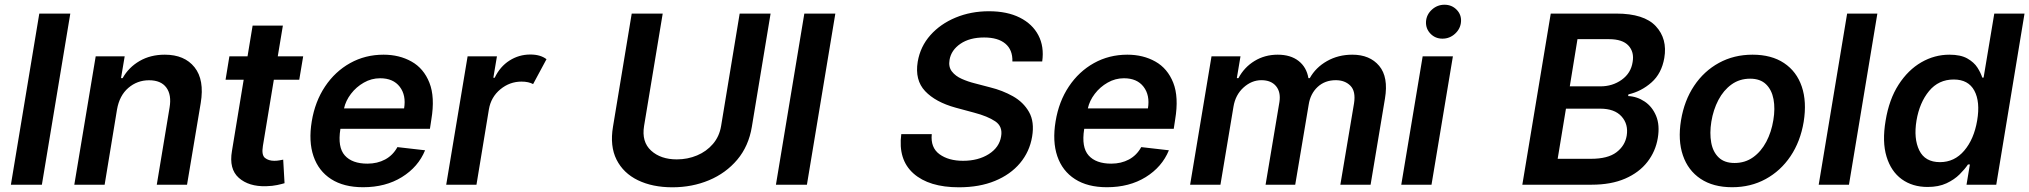

<svg xmlns="http://www.w3.org/2000/svg" viewBox="-20 -785 8624 816"><path d="M278.8 -727.3 158 0H26.3L147 -727.3Z M477.3 -319.6 424.7 0H295.8L386.7 -545.5H509.9L494.3 -452.8H501.1Q526.6 -498.6 573 -525.6Q619.3 -552.6 680.4 -552.6Q764.2 -552.6 806.8 -499.1Q849.4 -445.7 833.1 -347.3L774.9 0H646.3L700.6 -327.4Q709.9 -381.7 687 -412.8Q664.1 -443.9 613.6 -443.9Q563.2 -443.9 525.4 -411.4Q487.6 -378.9 477.3 -319.6Z M1268.5 -545.5 1251.8 -446H1143.8L1097.3 -164.8Q1090.9 -126.1 1106.2 -113.8Q1121.4 -101.6 1145.6 -101.6Q1157.3 -101.6 1167.6 -103.5Q1177.9 -105.5 1183.6 -106.5L1189.3 -6.4Q1177.6 -2.8 1158 1.4Q1138.5 5.7 1111.2 6.4Q1037.6 8.5 995 -29.1Q952.4 -66.8 965.9 -143.8L1015.6 -446H938.6L954.9 -545.5H1032L1053.6 -676.1H1182.2L1160.5 -545.5Z M1523.1 10.7Q1441.1 10.7 1387.4 -23.8Q1333.8 -58.2 1312.3 -121.3Q1290.8 -184.3 1305 -269.5Q1318.9 -353.7 1361.5 -417.4Q1404.1 -481.2 1468.2 -516.9Q1532.3 -552.6 1610.1 -552.6Q1677.2 -552.6 1729 -523.4Q1780.9 -494.3 1805 -433.4Q1829.2 -372.5 1813.2 -277L1807.2 -237.6H1426.8L1426.5 -235.8Q1414.4 -159.1 1445.5 -124.3Q1476.6 -89.5 1541.5 -89.5Q1583.8 -89.5 1616.8 -107.2Q1649.9 -125 1669 -159.8L1786.6 -146.3Q1757.5 -75.3 1688 -32.3Q1618.6 10.7 1523.1 10.7ZM1442.1 -324.2H1697.4Q1706.7 -380 1679 -416.2Q1651.3 -452.4 1595.5 -452.4Q1558.6 -452.4 1526.3 -433.9Q1494 -415.5 1471.6 -386.2Q1449.2 -356.9 1442.1 -324.2Z M1876.4 0 1967.3 -545.5H2092L2076.7 -454.5H2082.4Q2105.1 -502.1 2145.4 -527.7Q2185.7 -553.3 2233.7 -553.3Q2277 -553.3 2302.6 -533.4L2245.7 -427.6Q2236.9 -432.5 2224.4 -435.4Q2212 -438.2 2196.4 -438.2Q2146.3 -438.2 2106.5 -405.4Q2066.8 -372.5 2057.9 -320.7L2005 0Z M3123.6 -727.3H3255L3175.4 -246.4Q3161.9 -164.1 3113.5 -106.5Q3065 -49 2993.3 -19Q2921.5 11 2837.7 11Q2753.2 11 2691.2 -19Q2629.3 -49 2600.3 -106.5Q2571.4 -164.1 2585.2 -246.4L2664.8 -727.3H2796.5L2717.3 -249.6Q2706.3 -182.2 2747.2 -144.9Q2788 -107.6 2856.5 -107.6Q2902.3 -107.6 2942.5 -124.5Q2982.6 -141.3 3009.9 -173.1Q3037.3 -204.9 3044.7 -249.6Z M3530.2 -727.3 3409.4 0H3277.7L3398.4 -727.3Z M4282.7 -523.8Q4284.1 -573.2 4252.8 -599.4Q4221.6 -625.7 4162.6 -625.7Q4100.9 -625.7 4061.8 -598.9Q4022.7 -572.1 4015.6 -530.9Q4010.3 -500.7 4025.6 -481.2Q4040.8 -461.6 4067.5 -449.8Q4094.1 -437.9 4122.9 -430.8L4188.2 -413.7Q4240.4 -400.9 4285 -375.9Q4329.5 -350.9 4353.3 -309.1Q4377.1 -267.4 4366.5 -204.2Q4355.8 -140.3 4315.2 -91.8Q4274.5 -43.3 4208.6 -16.2Q4142.8 11 4055.4 11Q3928.3 11 3862.2 -47.8Q3796.2 -106.5 3810.4 -214.8H3940Q3934.3 -157.7 3972.8 -129.6Q4011.4 -101.6 4072.8 -101.6Q4137.4 -101.6 4182.4 -130.1Q4227.3 -158.7 4234.7 -205.3Q4242.2 -247.5 4209.7 -269.4Q4177.2 -291.2 4120.4 -306.1L4041.5 -327.4Q3956 -350.9 3911.8 -397.7Q3867.5 -444.6 3880.3 -522.7Q3891.3 -587.4 3934.1 -635.5Q3976.9 -683.6 4041.7 -710.4Q4106.5 -737.2 4182.9 -737.2Q4260.3 -737.2 4314.1 -710.2Q4367.9 -683.2 4393.1 -635.1Q4418.3 -587 4409.4 -523.8Z M4684.3 10.7Q4602.3 10.7 4548.7 -23.8Q4495 -58.2 4473.5 -121.3Q4452.1 -184.3 4466.3 -269.5Q4480.1 -353.7 4522.7 -417.4Q4565.3 -481.2 4629.4 -516.9Q4693.5 -552.6 4771.3 -552.6Q4838.4 -552.6 4890.3 -523.4Q4942.1 -494.3 4966.3 -433.4Q4990.4 -372.5 4974.4 -277L4968.4 -237.6H4588.1L4587.7 -235.8Q4575.6 -159.1 4606.7 -124.3Q4637.8 -89.5 4702.8 -89.5Q4745 -89.5 4778.1 -107.2Q4811.1 -125 4830.3 -159.8L4947.8 -146.3Q4918.7 -75.3 4849.3 -32.3Q4779.8 10.7 4684.3 10.7ZM4603.3 -324.2H4858.7Q4867.9 -380 4840.2 -416.2Q4812.5 -452.4 4756.7 -452.4Q4719.8 -452.4 4687.5 -433.9Q4655.2 -415.5 4632.8 -386.2Q4610.4 -356.9 4603.3 -324.2Z M5038 0 5128.9 -545.5H5252.1L5236.5 -452.8H5243.3Q5268.1 -499.3 5311.8 -525.9Q5355.5 -552.6 5410.2 -552.6Q5465.2 -552.6 5499.1 -525.9Q5533 -499.3 5540.8 -452.8H5546.5Q5571.7 -498.2 5619.7 -525.4Q5667.6 -552.6 5727.3 -552.6Q5801.8 -552.6 5841.6 -505Q5881.4 -457.4 5866.1 -366.1L5805 0H5676.5L5734.7 -346.2Q5742.5 -397 5719.3 -420.6Q5696 -444.2 5657 -444.2Q5610.8 -444.2 5579.9 -415.5Q5549 -386.7 5541.9 -340.2L5484.7 0H5358.7L5417.6 -351.6Q5424 -393.8 5403.1 -419Q5382.1 -444.2 5340.9 -444.2Q5299.4 -444.2 5264.9 -413Q5230.5 -381.7 5222.3 -331.7L5166.9 0Z M5935.4 0 6026.3 -545.5H6154.8L6063.9 0ZM6110.4 -620.7Q6079.9 -620.7 6059.5 -641.9Q6039.1 -663 6040.5 -692.8Q6042.3 -722.7 6065.3 -743.8Q6088.4 -764.9 6119 -764.9Q6149.9 -764.9 6170.6 -743.8Q6191.4 -722.7 6189.3 -692.8Q6187.1 -663 6164.2 -641.9Q6141.3 -620.7 6110.4 -620.7Z M6449.9 0 6570.7 -727.3H6849.1Q6967.3 -727.3 7017.2 -673.7Q7067.1 -620 7053.3 -538.7Q7041.9 -472.7 6998.9 -434.7Q6956 -396.7 6900.9 -383.9L6899.5 -376.8Q6937.9 -375 6970 -353.3Q7002.1 -331.7 7018.5 -292.4Q7034.8 -253.2 7025.6 -198.2Q7016.3 -141.7 6981.4 -96.8Q6946.4 -51.8 6886.9 -25.9Q6827.4 0 6744.3 0ZM6600.1 -110.1H6741.8Q6813.2 -110.1 6849.8 -137.8Q6886.4 -165.5 6893.5 -208.5Q6901.3 -257.1 6871.6 -290.1Q6842 -323.2 6780.9 -323.2H6635.3ZM6651.6 -418H6782Q6833.1 -418 6872.3 -446Q6911.6 -474.1 6918.7 -521.7Q6926.1 -563.9 6900.9 -591.3Q6875.7 -618.6 6817.8 -618.6H6684.3Z M7341.6 10.7Q7261 10.7 7207.6 -25Q7154.1 -60.7 7132.3 -124.8Q7110.4 -188.9 7124.3 -273.8Q7138.1 -357.6 7180 -420.3Q7221.9 -483 7285.7 -517.8Q7349.4 -552.6 7428.3 -552.6Q7508.9 -552.6 7562.3 -516.9Q7615.8 -481.2 7637.6 -416.9Q7659.4 -352.6 7645.6 -267Q7631.7 -183.6 7589.7 -121.1Q7547.6 -58.6 7484 -24Q7420.5 10.7 7341.6 10.7ZM7351.9 -92.3Q7396.7 -92.3 7430.8 -116.7Q7464.8 -141 7486.7 -182.4Q7508.5 -223.7 7516.7 -274.5Q7524.9 -323.5 7517.4 -363.5Q7509.9 -403.4 7485.4 -427Q7460.9 -450.6 7418 -450.6Q7373.2 -450.6 7339.1 -426.1Q7305 -401.6 7283.2 -360.1Q7261.4 -318.5 7253.2 -267.8Q7245.4 -218.8 7252.7 -179Q7259.9 -139.2 7284.4 -115.8Q7308.9 -92.3 7351.9 -92.3Z M7958.8 -727.3 7838.1 0H7709.5L7830.3 -727.3Z M8464.1 0 8584.2 -727.3H8455.7L8410.3 -455.3H8404.6Q8398.4 -475.1 8384.1 -497.7Q8369.7 -520.2 8341.3 -536.4Q8312.9 -552.6 8265 -552.6Q8201.8 -552.6 8145.6 -520.2Q8089.5 -487.9 8049.1 -425.4Q8008.7 -362.9 7993.8 -272Q7978.6 -182.2 7997.8 -119.3Q8016.9 -56.5 8062.4 -23.4Q8108 9.6 8172.3 9.6Q8219.1 9.6 8252.5 -6Q8285.9 -21.7 8308.2 -43.9Q8330.5 -66.1 8343.8 -85.9H8352L8337.7 0ZM8382.9 -272.7Q8369.5 -193.5 8327.9 -144.7Q8286.4 -95.9 8224.9 -95.9Q8161.4 -95.9 8136.9 -146Q8112.5 -196 8125.1 -272.7Q8138 -349.1 8178.5 -398.1Q8219.1 -447.1 8283.3 -447.1Q8345.5 -447.1 8371 -399.7Q8396.5 -352.3 8382.9 -272.7Z"/></svg>

Font: Inter UI Semi Bold
Style: Italic
Weight: 600
Italic angle: -9.39999°
Designer: Rasmus Andersson
Foundry: rsms
Version: 3.2;8d6f07862